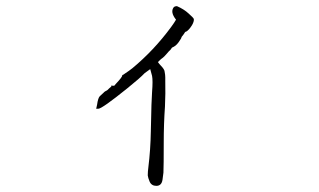

<svg xmlns="http://www.w3.org/2000/svg" viewBox="-20 -587 1040 625"><path d="M335 -299 342 -305 343 -309 346 -308H348H352Q354 -311 358 -315Q377 -335 378 -341V-343H380Q404 -359 411 -365Q481 -423 537 -499Q548 -514 553 -523Q533 -548 546 -564Q546 -564 547.5 -565Q549 -566 551.5 -566.5Q554 -567 556 -567Q579 -557 594 -543Q610 -529 611 -525Q612 -517 605 -505Q595 -489 586 -484H585Q582 -483 579 -477Q575 -471 572 -468L571 -466Q570 -462 567 -458Q557 -441 546 -435Q541 -433 539 -431Q537 -427 534 -424Q531 -422 521 -410Q514 -402 510 -399Q506 -397 494 -385Q499 -378 503 -374Q509 -368 512.5 -362.5Q516 -357 516 -353Q518 -343 518 -335V-324Q519 -283 517 -240Q513 -184 513 -123Q513 -47 512 -25Q510 -13 509 -2Q506 18 489 18Q473 18 467 4Q462 -8 461 -16Q461 -28 463 -43Q470 -100 471 -159.5Q472 -219 473 -245Q474 -271 475 -287Q478 -325 475 -340Q472 -352 469 -362Q460 -355 451 -349Q436 -333 395 -300Q312 -233 300 -233H297H293L294 -237Q295 -240 296 -246Q299 -268 305 -274L317 -285Q320 -289 330 -294Q333 -297 335 -299Z"/></svg>

Font: ToneOZ-Pinyin-Tsuipita-TC
Style: Regular
Weight: 400
Designer: ÂÆ£ÂøóÂáåJeffrey Xuan(jeffreyx@gmail.com, ToneOZ.com) ÈòøÂù§(cjkFonts)
Foundry: ToneOZ
Version: Version 0.24071